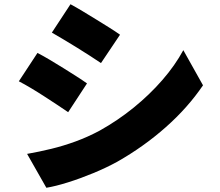

<svg xmlns="http://www.w3.org/2000/svg" viewBox="-20 -825 1040 907"><path d="M313 -805Q339 -791 370.5 -772Q402 -753 434.5 -733Q467 -713 496.5 -694.5Q526 -676 547 -661L457 -527Q435 -542 405.5 -561Q376 -580 344.5 -599.5Q313 -619 282 -637.5Q251 -656 225 -671ZM108 -98Q165 -108 222.5 -122Q280 -136 337.5 -157Q395 -178 451 -208Q537 -256 612 -317Q687 -378 747 -447Q807 -516 846 -588L939 -422Q867 -316 763 -224Q659 -132 534 -61Q483 -33 421.5 -7.5Q360 18 301 36.5Q242 55 199 62ZM157 -575Q184 -561 216 -542Q248 -523 280 -503Q312 -483 341 -464.5Q370 -446 391 -431L302 -295Q279 -311 250 -330Q221 -349 189.5 -369.5Q158 -390 127 -408.5Q96 -427 69 -441Z"/></svg>

Font: Noto Sans JP Thin Black
Style: Regular
Weight: 900
Version: Version 2.004-H2;hotconv 1.0.118;makeotfexe 2.5.65603